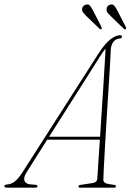

<svg xmlns="http://www.w3.org/2000/svg" viewBox="-64 -871 605 891"><path d="M59.5 -71.5Q43.5 -46 50 -31.5Q56.5 -17 76 -15.5L100 -13.5Q110.5 -12.5 110 -6.5Q110 0 99 0H-30.5Q-44 0 -44 -7.5Q-44 -14 -30 -15Q-12 -16 4.5 -28.8Q21 -41.5 41 -72.5L390.5 -618.5Q422.5 -668.5 448 -688Q473.5 -707.5 493.5 -707.5Q502 -707.5 502 -701Q502 -693 491 -692Q474.5 -691 463.2 -678Q452 -665 450 -640Q449.5 -620.5 446.8 -574.8Q444 -529 440.2 -468Q436.5 -407 432.2 -340.8Q428 -274.5 424.5 -213Q421 -151.5 418.5 -105Q416 -58.5 415.5 -38Q415 -27.5 424.5 -22Q434 -16.5 466 -13Q474 -12.5 474 -7Q473.5 0 465 0H307.5Q300 0 300.5 -6.5Q300.5 -11.5 306.5 -12.5L365.5 -21.5Q386 -25 387.5 -40.5Q388.5 -61.5 392 -110.8Q395.5 -160 399.5 -223H155ZM399.5 -608 164 -236.5H400.5Q404 -293.5 408 -354.8Q412 -416 415.8 -473.2Q419.5 -530.5 422 -575.5Q424.5 -620.5 426 -645.5Q420 -638.5 413 -628.8Q406 -619 399.5 -608ZM368.5 -820.5 406.5 -746.5Q409.5 -740.5 407 -736.5Q402 -733 398 -737.5L336 -797Q329 -804.5 323.2 -811Q317.5 -817.5 317 -826.5Q316.5 -844 334.5 -849.5Q346.5 -853 353.5 -844.5Q360.5 -836 368.5 -820.5ZM481.5 -820.5 519.5 -746.5Q523 -740 520 -736.5Q515.5 -732.5 511 -737L449 -797Q441.5 -804 436 -810.8Q430.5 -817.5 430.5 -826Q429.5 -843.5 447 -849.5Q459 -853 466.2 -844.5Q473.5 -836 481.5 -820.5Z"/></svg>

Font: Fraunces 144pt S050 Thin
Style: Italic
Weight: 100
Italic angle: -16°
Version: Version 1.000; ttfautohint (v1.8.3)